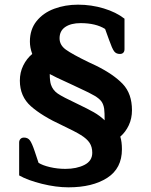

<svg xmlns="http://www.w3.org/2000/svg" viewBox="-20 -689 647 822"><path d="M62 62V-79Q62 -88 67.5 -94Q73 -100 83 -100Q99 -100 108 -88Q117 -76 129 -40L145 8Q162 19 194 26.5Q226 34 260 34Q308 34 341.5 17Q375 0 375 -35Q375 -60 363.5 -77.5Q352 -95 326 -111Q300 -127 247 -152Q160 -192 112.5 -234Q65 -276 65 -344Q65 -379 79.5 -408.5Q94 -438 118 -458Q108 -485 108 -511Q108 -563 136.5 -598.5Q165 -634 212 -651.5Q259 -669 314 -669Q371 -669 424 -653Q477 -637 513 -609V-478Q513 -469 508 -463.5Q503 -458 493 -458Q477 -458 468.5 -469.5Q460 -481 447 -518L430 -565Q390 -590 325 -590Q284 -590 259.5 -573.5Q235 -557 235 -525Q235 -496 262 -476.5Q289 -457 359 -423L391 -408Q466 -371 505.5 -329.5Q545 -288 545 -217Q545 -182 531.5 -153Q518 -124 495 -104Q502 -82 502 -50Q502 32 439 72.5Q376 113 273 113Q220 113 159.5 98Q99 83 62 62ZM426 -223Q423 -243 414 -255Q405 -267 385 -279Q365 -291 319 -312L285 -328Q208 -363 193 -372Q193 -343 198 -327Q206 -303 227 -288.5Q248 -274 312 -244Q356 -223 381.5 -208.5Q407 -194 428 -174Q428 -207 426 -223Z"/></svg>

Font: Maitree
Style: Bold
Weight: 700
Designer: CadsonDemak Team
Foundry: CadsonDemak
Version: Version 1.002